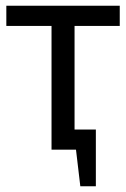

<svg xmlns="http://www.w3.org/2000/svg" viewBox="-20 -520 438 667"><path d="M159 -430H2V-500H396V-430H239V-70H313V127H259L244 0H159Z"/></svg>

Font: PT Sans
Style: Regular
Weight: 400
Version: Version 2.003W OFL; ttfautohint (v1.6)